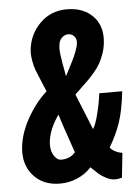

<svg xmlns="http://www.w3.org/2000/svg" viewBox="-57 -868 675 928"><g transform="rotate(-5 280.5 -403.5)"><path d="M197.3 13.7C226.2 13.7 254 8.1 280.5 -3.2C307 -14.4 330.1 -30.8 349.6 -52.2L354.5 -47.4C367.5 -34.7 378.2 -24.7 386.5 -17.3C394.8 -10 406.3 -2.5 421.1 5.1C436 12.8 450.4 16.6 464.4 16.6C473.1 16.6 484 14.8 497.1 11.2L509.8 -108.4C497.4 -110 485.8 -113.7 474.9 -119.4C463.9 -125.1 455.9 -131.7 450.7 -139.2C474.4 -178.9 492.8 -218 505.6 -256.6C518.5 -295.2 528.2 -344.6 534.7 -404.8H423.3C420.1 -375.5 414 -343 405 -307.4C396.1 -271.7 387.2 -247.6 378.4 -234.9L308.1 -408.7C314.6 -415.2 325.2 -425.4 339.8 -439.2C354.5 -453 366 -464.1 374.5 -472.4C383 -480.7 393.3 -492.1 405.5 -506.6C417.7 -521.1 427.4 -534.6 434.6 -547.1C441.7 -559.7 448.4 -574.6 454.6 -592C460.8 -609.5 464.8 -627.3 466.8 -645.5C467.8 -654 468.3 -662.3 468.3 -670.4C467.9 -713.4 454.8 -748.2 428.7 -774.9C397.5 -806.8 355.3 -822.8 302.2 -822.8C250.5 -822.8 207 -805.3 171.9 -770.3C136.7 -735.3 116.5 -692.5 111.3 -642.1C110.7 -636.6 110.4 -631 110.4 -625.5C110.7 -614.1 112 -602.1 114.3 -589.4C117.5 -570.8 121.6 -555.2 126.5 -542.5C131.3 -529.8 138.7 -512 148.4 -489.3C158.2 -466.5 165.5 -448.9 170.4 -436.5C134.9 -404.6 103.8 -365.1 76.9 -317.9C50 -270.7 34.2 -224.1 29.3 -178.2C28.3 -169.4 27.8 -160.8 27.8 -152.3C27.8 -107.7 41.2 -70.3 67.9 -40C99.4 -4.2 142.6 13.7 197.3 13.7ZM212.9 -101.1C199.2 -100.7 187.2 -109 176.8 -126C168.3 -139.6 164.1 -156.6 164.1 -176.8C164.1 -182 164.4 -187.3 165 -192.9C169.3 -232.3 186.8 -274.4 217.8 -319.3C222.7 -301.4 243.8 -238.6 281.2 -130.9C264.3 -111 241.5 -101.1 212.9 -101.1ZM270.5 -501C270.5 -501.6 266.8 -522.5 259.3 -563.5C253.4 -595.1 250.5 -619.6 250.5 -637.2C250.5 -642.4 250.8 -647.1 251.5 -651.4C252.8 -667 258 -679.3 267.1 -688.2C276.2 -697.2 286.5 -701.7 298.1 -701.9C309.7 -702.1 319.3 -697.9 327.1 -689.5C333.7 -682.3 337.1 -672.9 337.4 -661.1C337.4 -659.2 337.2 -657.2 336.9 -655.3C335.9 -644.9 332.4 -631.7 326.2 -615.7C320 -599.8 314 -586 308.3 -574.5C302.7 -562.9 295.2 -548.4 286.1 -531C277 -513.6 271.8 -503.6 270.5 -501Z"/></g></svg>

Font: Oswald
Style: Heavy
Weight: 800
Designer: Vernon Adams
Foundry: Vernon Adams
Version: 3.0; ttfautohint (v0.95.6-bc232) -l 8 -r 50 -G 200 -x 0 -w "